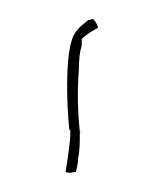

<svg xmlns="http://www.w3.org/2000/svg" viewBox="-20 -128 170 202"><path d="M49 53C51 54 55 54 58 53H60C60 51 62 45 62 42V40C64 30 64 22 64 11C62 -8 61 -31 63 -55C63 -66 64 -74 66 -80V-87C73 -94 81 -97 83 -99C83 -100 82 -104 78 -108C76 -108 76 -107 73 -107C63 -99 58 -95 55 -84C49 -63 50 -19 53 9H54V12C54 21 52 31 51 40ZM62 -54 63 -55ZM64 10V11H65Z"/></svg>

Font: Stray Cat
Style: Hl
Weight: 100
Version: Version 1.0